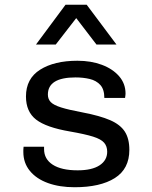

<svg xmlns="http://www.w3.org/2000/svg" viewBox="-20 -776 640 806"><path d="M293 10Q230 10 181.5 -7.5Q133 -25 105.5 -58.5Q78 -92 78 -138Q78 -141 78 -147Q78 -153 79 -160H165V-150Q165 -108 201.5 -84.5Q238 -61 306 -61Q366 -61 398 -82Q430 -103 430 -139Q430 -162 417 -177Q404 -192 370.5 -202.5Q337 -213 274 -224Q174 -241 131.5 -274Q89 -307 89 -371Q89 -446 148.5 -483.5Q208 -521 305 -521Q362 -521 407.5 -504Q453 -487 480 -456Q507 -425 507 -383Q507 -380 506.5 -376Q506 -372 505 -365H418Q418 -401 401 -419.5Q384 -438 356.5 -444.5Q329 -451 297 -451Q181 -451 181 -379Q181 -360 193 -347.5Q205 -335 236.5 -325Q268 -315 327 -304Q400 -290 442.5 -271.5Q485 -253 504 -223.5Q523 -194 523 -147Q523 -67 462 -28.5Q401 10 293 10ZM131 -589 255 -756H344L469 -589H385L300 -700L214 -589Z"/></svg>

Font: Chivo Mono
Style: Regular
Weight: 400
Monospace: yes
Designer: Hector Gatti
Foundry: Omnibus-Type
Version: Version 1.008; ttfautohint (v1.8.4.7-5d5b)